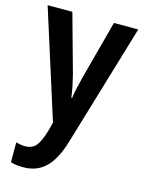

<svg xmlns="http://www.w3.org/2000/svg" viewBox="-118 -613 691 923"><g transform="rotate(15 227.5 -151.5)"><path d="M2 -543H125L205 -255Q212 -227 218 -198.5Q224 -170 227 -143H231Q234 -167 240.5 -195Q247 -223 255 -255L332 -543H453L271 66Q244 156 200.5 198Q157 240 90 240Q72 240 56.5 238Q41 236 27 232V133Q37 136 49 138Q61 140 72 140Q107 140 126 117.5Q145 95 161 41L173 -4Z"/></g></svg>

Font: Noto Sans Ethiopic Condensed SemiBold
Style: Regular
Weight: 600
Width: 3
Designer: Monotype Design Team
Foundry: Monotype Imaging Inc.
Version: Version 2.102; ttfautohint (v1.8.4.7-5d5b)